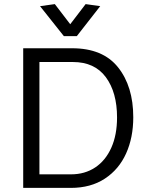

<svg xmlns="http://www.w3.org/2000/svg" viewBox="-20 -915 711 935"><path d="M629 -344Q629 -494 555 -587Q481 -680 331 -680H93V0H325Q422 0 490.5 -45Q559 -90 594 -167.5Q629 -245 629 -344ZM550 -343Q550 -258 522 -195.5Q494 -133 443.5 -99.5Q393 -66 326 -66H172V-613H335Q441 -613 495.5 -539Q550 -465 550 -343ZM175 -885 291 -739H354L468 -885L397 -895L322 -797L247 -895Z"/></svg>

Font: Catamaran
Style: Regular
Weight: 400
Designer: Pria Ravichandran
Version: Version 1.000;PS 001.000;hotconv 1.0.70;makeotf.lib2.5.58329